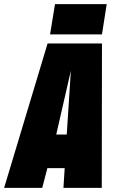

<svg xmlns="http://www.w3.org/2000/svg" viewBox="-62 -912 560 932"><path d="M-42 0 169 -701H433L432 0H246L252 -96H168L143 0ZM211 -259H262L282 -569ZM181 -745 205 -892H456L433 -745Z"/></svg>

Font: Georama Condensed Black
Style: Italic
Weight: 900
Width: 3
Italic angle: -9°
Designer: Jean-Baptiste Levee
Foundry: Production Type
Version: Version 1.000